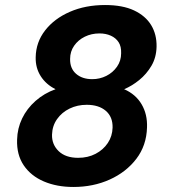

<svg xmlns="http://www.w3.org/2000/svg" viewBox="-20 -732 671 764"><path d="M272 12Q206 12 154.5 -10Q103 -32 74.5 -74Q46 -116 48 -176Q49 -221 68 -260.5Q87 -300 121.5 -330.5Q156 -361 201 -377Q163 -396 142 -429Q121 -462 122 -504Q123 -564 159.5 -611Q196 -658 258 -685Q320 -712 398 -712Q468 -712 513.5 -690.5Q559 -669 581.5 -632Q604 -595 603 -546Q602 -503 582.5 -470Q563 -437 534 -413.5Q505 -390 474 -377Q520 -357 543.5 -317Q567 -277 565 -225Q563 -153 522.5 -100Q482 -47 416.5 -17.5Q351 12 272 12ZM291 -104Q330 -104 360.5 -120Q391 -136 409 -163Q427 -190 428 -224Q429 -267 401 -291Q373 -315 325 -315Q288 -315 257 -300Q226 -285 207 -258Q188 -231 187 -196Q186 -157 213.5 -130.5Q241 -104 291 -104ZM347 -417Q377 -417 403 -430Q429 -443 445.5 -466.5Q462 -490 462 -520Q463 -547 452 -564Q441 -581 421 -590Q401 -599 376 -599Q344 -599 317.5 -586Q291 -573 275 -550Q259 -527 259 -498Q258 -460 282.5 -438.5Q307 -417 347 -417Z"/></svg>

Font: DM Sans 18pt ExtraBold
Style: Italic
Weight: 800
Italic angle: -10°
Designer: Colophon Foundry, Jonny Pinhorn
Foundry: Colophon Foundry
Version: Version 4.004;gftools[0.9.30]